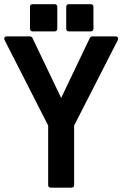

<svg xmlns="http://www.w3.org/2000/svg" viewBox="-41 -882 576 903"><path d="M282.2 -734.4Q276.9 -734.4 273.7 -737.8Q270.5 -741.2 270.5 -746.6V-850.6Q270.5 -856 273.7 -859.1Q276.9 -862.3 282.2 -862.3H386.7Q391.6 -862.3 395 -859.1Q398.4 -856 398.4 -850.6V-746.6Q398.4 -741.2 395 -737.8Q391.6 -734.4 386.7 -734.4ZM111.8 -734.4Q106.4 -734.4 103.3 -737.8Q100.1 -741.2 100.1 -746.6V-850.6Q100.1 -856 103.3 -859.1Q106.4 -862.3 111.8 -862.3H216.8Q221.7 -862.3 225.1 -859.1Q228.5 -856 228.5 -850.6V-746.6Q228.5 -741.2 225.1 -737.8Q221.7 -734.4 216.8 -734.4ZM197.3 0.5Q191.9 0.5 188.7 -2.9Q185.5 -6.3 185.5 -11.2V-291.5Q134.3 -393.1 83 -492.7Q31.7 -592.3 -19.5 -693.8Q-22.9 -700.7 -19.5 -705.8Q-16.1 -710.9 -9.3 -710.9H100.6Q103 -710.9 106.7 -708.7Q110.4 -706.5 111.3 -704.1L246.6 -421.4L381.8 -704.1Q382.8 -706.5 386.2 -708.7Q389.6 -710.9 392.6 -710.9H502.4Q509.8 -710.9 512.9 -705.8Q516.1 -700.7 513.2 -693.8L307.6 -291.5V-11.2Q307.6 -6.3 304.4 -2.9Q301.3 0.5 295.9 0.5Z"/></svg>

Font: Alte DIN 1451 Mittelschrift
Style: Bold
Weight: 700
Designer: Peter Wiegel
Foundry: Peter Wiegel
Version: Version 1.003